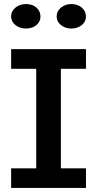

<svg xmlns="http://www.w3.org/2000/svg" viewBox="-20 -929 480 949"><path d="M159 -57V-631H281V-57ZM35 0V-97H405V0ZM35 -589V-686H405V-589ZM332 -788Q303 -788 281.5 -805Q260 -822 260 -847Q260 -874 281.5 -891.5Q303 -909 332 -909Q363 -909 384 -891.5Q405 -874 405 -847Q405 -822 384 -805Q363 -788 332 -788ZM108 -788Q78 -788 56.5 -805Q35 -822 35 -847Q35 -874 56.5 -891.5Q78 -909 108 -909Q140 -909 160 -891.5Q180 -874 180 -847Q180 -822 160 -805Q140 -788 108 -788Z"/></svg>

Font: BioRhyme SemiBold
Style: Regular
Weight: 600
Designer: Aoife Mooney
Foundry: Aoife Mooney Type
Version: Version 1.600;gftools[0.9.33]